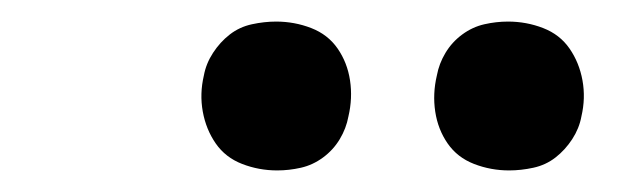

<svg xmlns="http://www.w3.org/2000/svg" viewBox="-20 -769 590 178"><path d="M452 -611Q435 -611 419.5 -617Q404 -623 395 -636Q386 -649 383.5 -665.5Q381 -682 385 -699Q387 -710 393 -720Q399 -730 408.5 -737Q418 -744 429 -746.5Q440 -749 451 -749Q468 -749 483.5 -743Q499 -737 508 -724Q517 -711 520 -694.5Q523 -678 519 -661Q517 -650 510.5 -640Q504 -630 495 -623Q486 -616 474.5 -613.5Q463 -611 452 -611ZM237 -611Q220 -611 204.5 -617Q189 -623 180 -636Q171 -649 168 -665.5Q165 -682 169 -699Q171 -710 177.5 -720Q184 -730 193 -737Q202 -744 213.5 -746.5Q225 -749 236 -749Q253 -749 268.5 -743Q284 -737 293 -724Q302 -711 304.5 -694.5Q307 -678 303 -661Q301 -650 295 -640Q289 -630 279.5 -623Q270 -616 259 -613.5Q248 -611 237 -611Z"/></svg>

Font: Lode Dark
Style: Bold Italic
Weight: 700
Italic angle: -11°
Monospace: yes
Designer: Belleve Invis
Foundry: Belleve Invis
Version: Version 29.2.0; ttfautohint (v1.8.3)